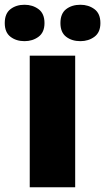

<svg xmlns="http://www.w3.org/2000/svg" viewBox="-58 -787 442 807"><path d="M258 0H67V-553H258ZM-38 -690Q-38 -730 -14 -748.5Q10 -767 45 -767Q79 -767 104 -748.5Q129 -730 129 -690Q129 -651 104 -632.5Q79 -614 45 -614Q10 -614 -14 -632.5Q-38 -651 -38 -690ZM196 -690Q196 -730 220 -748.5Q244 -767 280 -767Q314 -767 339 -748.5Q364 -730 364 -690Q364 -651 339 -632.5Q314 -614 280 -614Q244 -614 220 -632.5Q196 -651 196 -690Z"/></svg>

Font: Noto Sans Myanmar Black
Style: Regular
Weight: 900
Designer: Monotype Design Team
Foundry: Monotype Imaging Inc.
Version: Version 2.107; ttfautohint (v1.8.4.7-5d5b)